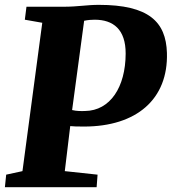

<svg xmlns="http://www.w3.org/2000/svg" viewBox="-31 -775 711 795"><path d="M-10.7 0H369.1L373 -51.8L237.3 -66.4L259.8 -252.9C272.5 -251.5 287.1 -251 316.9 -251C534.2 -251 666 -364.3 660.2 -556.2C656.2 -684.6 585.4 -754.9 377.9 -754.9C327.6 -754.9 292 -747.1 232.9 -747.1H78.6L71.8 -693.4L144 -680.7L62 -66.4L-5.4 -51.8ZM267.6 -319.3 317.4 -689C334 -692.4 347.2 -693.4 360.8 -693.4C438 -693.4 489.7 -653.3 489.3 -552.7C488.8 -414.1 425.3 -316.9 321.3 -315.4C305.7 -314.9 287.6 -314.5 267.6 -319.3Z"/></svg>

Font: Merriweather
Style: Heavy Italic
Weight: 900
Italic angle: -7.5°
Designer: Eben Sorkin
Foundry: Eben Sorkin
Version: Version 1.001